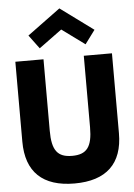

<svg xmlns="http://www.w3.org/2000/svg" viewBox="-67 -1097 809 1161"><g transform="rotate(-5 338.0 -516.5)"><path d="M45 -265C45 -80.5 145 14.5 338.2 14.5C531.4 14.5 631.4 -80.5 631.4 -265V-750H460.5V-315.5C460.5 -196.8 426.8 -153.2 338.2 -153.2C249.5 -153.2 215.9 -196.8 215.9 -315.5V-750H45ZM199.1 -818.2 338.2 -920 477.3 -818.2 538.6 -900.9 338.2 -1048.2 137.7 -900.9Z"/></g></svg>

Font: Spartan MB ExtBd
Style: Regular
Weight: 800
Designer: Matt Bailey, Mirko Velimirovic
Foundry: Matt Bailey
Version: Version 1.005